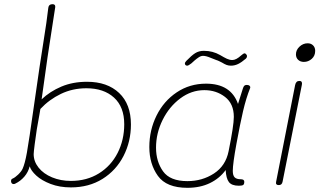

<svg xmlns="http://www.w3.org/2000/svg" viewBox="-20 -891 1527 918"><path d="M606 -296Q606 -214 570.5 -145Q535 -76 470 -35.5Q405 5 319 5Q265 5 222 -11.5Q179 -28 153.5 -51.5Q128 -75 122 -96Q115 -68 96.5 -46.5Q78 -25 53 -13Q49 -11 46 -11Q38 -11 35 -16.5Q32 -22 33 -27Q33 -34 40 -37Q52 -42 67 -56.5Q82 -71 88 -84Q99 -108 108.5 -160.5Q118 -213 143 -390Q157 -490 169.5 -573Q182 -656 187 -686Q204 -791 211 -854Q213 -871 231 -871Q246 -871 244 -856Q239 -824 237 -811Q207 -624 179 -416Q219 -454 273.5 -477Q328 -500 396 -500Q493 -500 549.5 -446.5Q606 -393 606 -296ZM574 -297Q574 -380 525 -424.5Q476 -469 393 -469Q327 -469 271 -442Q215 -415 173 -370L169 -346L156 -273Q151 -241 146 -202Q141 -163 141 -154Q141 -119 164.5 -89.5Q188 -60 229 -43Q270 -26 319 -26Q395 -26 453 -62Q511 -98 542.5 -160Q574 -222 574 -297Z M1142 -359Q1128 -299 1110.5 -203.5Q1093 -108 1093 -74Q1093 -52 1102 -43Q1111 -34 1131 -34Q1148 -34 1148 -22Q1148 -10 1142.5 -6.5Q1137 -3 1122 -3Q1088 -3 1074.5 -20.5Q1061 -38 1059 -78Q1030 -38 983.5 -15.5Q937 7 876 7Q776 7 735 -50Q694 -107 694 -188Q694 -269 728.5 -338.5Q763 -408 825 -449.5Q887 -491 965 -491Q1084 -491 1118 -394L1141 -467Q1144 -477 1148 -481Q1152 -485 1160 -485Q1169 -485 1173.5 -480.5Q1178 -476 1176 -470Q1157 -423 1142 -359ZM1098 -332Q1098 -395 1056 -427.5Q1014 -460 957 -460Q895 -460 842 -420.5Q789 -381 757.5 -317.5Q726 -254 726 -185Q726 -119 759.5 -72Q793 -25 876 -25Q947 -25 1003 -61.5Q1059 -98 1073 -168Q1098 -291 1098 -332ZM864 -587Q864 -593 871 -600Q896 -626 913.5 -637Q931 -648 955 -648Q997 -648 1032 -628Q1052 -616 1065 -610Q1078 -604 1091 -604Q1109 -604 1133 -626Q1144 -636 1150 -636Q1153 -636 1157 -631.5Q1161 -627 1161 -623Q1161 -616 1156 -611Q1135 -593 1118.5 -585Q1102 -577 1084 -577Q1073 -577 1063.5 -580.5Q1054 -584 1041 -592Q1037 -594 1029 -598Q1021 -602 1014 -604Q1007 -606 986 -615Q965 -624 951 -624Q941 -624 931 -617.5Q921 -611 910.5 -602Q900 -593 895 -588Q881 -577 875 -577Q870 -577 867 -580Q864 -583 864 -587Z M1395 -631Q1395 -652 1412 -668Q1429 -684 1451 -684Q1467 -684 1477 -674Q1487 -664 1487 -648Q1487 -624 1470.5 -609.5Q1454 -595 1433 -595Q1416 -595 1405.5 -605Q1395 -615 1395 -631ZM1300 -21 1391 -484Q1395 -504 1411 -504Q1421 -504 1423 -497.5Q1425 -491 1423 -484L1331 -22Q1328 -6 1313 -6Q1297 -6 1300 -21Z"/></svg>

Font: Mali ExtraLight
Style: Italic
Weight: 275
Italic angle: -10°
Version: Version 1.000; ttfautohint (v1.6)